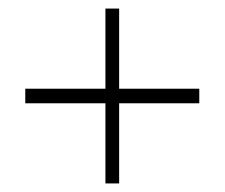

<svg xmlns="http://www.w3.org/2000/svg" viewBox="-20 -545 524 448"><path d="M445 -338V-304H258V-117H226V-304H39V-338H226V-525H258V-338Z"/></svg>

Font: Gontserrat ExtraLight
Style: Regular
Weight: 275
Designer: Julieta Ulanovsky
Foundry: Julieta Ulanovsky
Version: Version 6.001